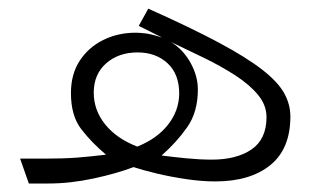

<svg xmlns="http://www.w3.org/2000/svg" viewBox="-20 -432 766 452"><path d="M27.3 -58.6H88.4Q129.4 -58.6 161.6 -61Q193.8 -63.5 229.5 -67.9Q195.3 -96.7 171.1 -128.2Q147 -159.7 147 -212.9Q147 -257.3 167.7 -289.1Q188.5 -320.8 223.1 -337.9Q257.8 -355 299.3 -355Q309.1 -355 323 -353.3Q336.9 -351.6 362.3 -343.3L306.6 -371.1L329.1 -411.6Q429.7 -366.7 494.9 -331.8Q560.1 -296.9 596.9 -268.3Q633.8 -239.7 648.7 -213.1Q663.6 -186.5 663.6 -157.7Q663.6 -81.5 616.2 -43.2Q568.8 -4.9 486.8 -4.9Q454.6 -4.9 418.5 -10.3Q382.3 -15.6 349.6 -23.4Q316.9 -31.2 294.4 -38.6Q254.4 -23.4 199.7 -11.7Q145 0 94.2 0H47.9ZM382.8 -333Q411.6 -314.9 428.7 -283.9Q445.8 -252.9 445.8 -221.2Q445.8 -168 420.4 -132.1Q395 -96.2 360.4 -65.9Q386.7 -62.5 418.9 -59.3Q451.2 -56.2 478.5 -56.2Q537.1 -56.2 572.3 -80.3Q607.4 -104.5 607.4 -156.2Q607.4 -184.6 587.4 -208.7Q567.4 -232.9 534.2 -254.4Q501 -275.9 461.4 -295.2Q421.9 -314.5 382.8 -333ZM303.2 -86.9Q349.6 -105.5 375.5 -138.4Q401.4 -171.4 401.9 -211.4Q401.9 -257.8 374.3 -283.2Q346.7 -308.6 303.7 -308.6Q259.3 -308.6 230 -283Q200.7 -257.3 200.7 -213.9Q200.7 -172.4 227.8 -138.9Q254.9 -105.5 303.2 -86.9Z"/></svg>

Font: Vazir Thin WOL-UI
Style: Thin-WOL-UI
Weight: 100
Designer: Saber Rastikerdar
Foundry: Saber Rastikerdar
Version: Version 30.1.0